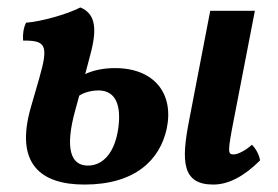

<svg xmlns="http://www.w3.org/2000/svg" viewBox="-20 -487 748 516"><path d="M289 -304C260 -304 233 -299 209 -288L223 -341C243 -415 234 -451 196 -467C159 -448 90 -429 50 -426C43 -411 41 -397 42 -378C102 -378 112 -368 85 -275L63 -199C19 -46 90 9 207 9C344 9 410 -58 428 -141C448 -235 395 -304 289 -304ZM657 -98C642 -84 620 -72 608 -72C592 -72 591 -77 609 -169L665 -458H545L488 -162C467 -54 469 9 553 9C593 9 635 -12 679 -56C676 -72 668 -87 657 -98ZM298 -143C289 -78 258 -42 216 -42C170 -42 154 -88 182 -190L193 -230C208 -240 230 -244 244 -244C292 -244 306 -203 298 -143Z"/></svg>

Font: Vollkorn Semibold
Style: Italic
Weight: 600
Italic angle: -11°
Designer: Friedrich Althausen
Foundry: Friedrich Althausen
Version: Version 4.015;PS 004.015;hotconv 1.0.88;makeotf.lib2.5.64775